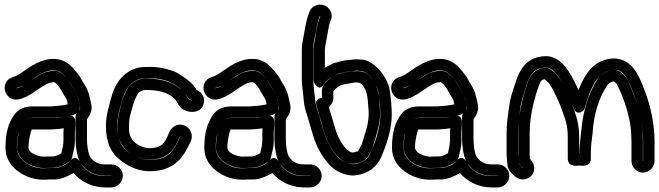

<svg xmlns="http://www.w3.org/2000/svg" viewBox="-21 -763 2887 841"><path d="M307 -181 309 -215V-216V-231C309 -241 303 -259 281 -256C260 -253 260 -250 229 -248L204 -246H140C123 -246 115 -247 106 -245C69 -238 62 -195 57 -158C56 -146 54 -136 54 -124V-110C54 -108 55 -106 55 -104C61 -80 76 -61 97 -48C120 -34 147 -27 168 -27L214 -28C230 -28 247 -34 263 -43C275 -50 292 -56 296 -78C296 -80 298 -88 301 -100C305 -115 307 -131 307 -148ZM257 -183V-182V-148C257 -127 251 -107 248 -92C241 -87 221 -78 214 -78L168 -77C158 -77 143 -80 122 -91C112 -97 107 -104 104 -113V-124C104 -146 114 -189 118 -196H140H205H207L233 -198C243 -199 250 -200 258 -201ZM273 -418C261 -433 243 -453 219 -453C198 -453 174 -448 156 -437C132 -422 132 -423 99 -401C80 -388 66 -380 58 -378C53 -377 50 -377 49 -377C51 -378 53 -378 56 -379C74 -384 92 -395 117 -413C152 -438 190 -462 229 -453C243 -450 257 -440 273 -418ZM467 7V8C467 9 466 8 465 8H438C406 8 380 -1 358 -19C341 -33 340 -37 335 -45C359 -11 397 7 439 7ZM328 -56C327 -58 309 -87 287 -59C282 -53 272 -44 255 -37C237 -29 224 -27 221 -27H194C186 -27 177 -26 166 -26C116 -26 53 -61 53 -117C53 -163 63 -205 85 -233C91 -241 101 -247 123 -247H204H206L243 -250C274 -253 329 -254 329 -295C329 -305 326 -312 324 -324C322 -338 316 -352 307 -365C295 -383 289 -397 277 -413C291 -396 293 -387 303 -372C317 -351 324 -334 325 -320C326 -314 333 -292 328 -283C320 -269 310 -267 310 -251V-153C310 -123 316 -80 328 -56ZM301 -5C331 31 382 58 438 58H465C493 58 517 36 517 7C517 -20 494 -43 467 -43H439C411 -43 392 -52 376 -73C364 -88 360 -132 360 -153V-241C372 -256 385 -280 379 -305C371 -342 368 -365 345 -399C343 -403 339 -408 336 -415C331 -426 323 -435 314 -447C293 -474 270 -495 240 -502C181 -515 129 -484 87 -454C64 -438 48 -429 43 -428C28 -424 13 -417 5 -401C-10 -372 7 -343 27 -332C43 -324 59 -326 73 -331C89 -336 106 -345 127 -359C161 -382 156 -379 181 -394C192 -400 204 -403 217 -403C240 -388 250 -360 265 -337C274 -323 273 -320 276 -306C269 -304 255 -302 239 -300L203 -297H123C92 -297 63 -288 45 -265C15 -227 3 -178 3 -117C3 -61 35 -26 71 -4C101 15 136 24 166 24C177 24 184 24 195 23H221C245 23 281 7 301 -5Z M769 -166V-165L748 -123C746 -118 740 -112 736 -106C716 -78 685 -63 635 -63C604 -63 574 -73 543 -96C520 -113 507 -131 501 -154C518 -106 571 -64 633 -64C692 -64 726 -87 748 -125C753 -134 768 -169 769 -166ZM744 -391C710 -411 667 -419 615 -419C582 -419 550 -398 537 -374C525 -352 516 -332 512 -314C503 -277 494 -254 494 -204C494 -192 495 -181 497 -170C494 -183 493 -197 493 -212C493 -255 503 -282 511 -313C527 -378 556 -408 595 -418C600 -419 615 -420 638 -420C702 -420 748 -396 778 -367C793 -353 794 -347 803 -334C808 -327 814 -326 822 -323C804 -323 799 -337 794 -347C785 -365 764 -379 744 -391ZM732 -340C755 -323 750 -319 764 -299C787 -266 862 -258 872 -312C877 -336 863 -360 840 -369C839 -370 837 -374 836 -376C819 -403 791 -421 765 -438C738 -456 684 -470 638 -470C613 -470 596 -469 583 -466C520 -450 481 -399 463 -324C455 -290 443 -257 443 -212C443 -137 465 -91 513 -56C551 -28 592 -13 635 -13C695 -13 743 -33 776 -76C791 -96 803 -119 814 -143C829 -174 810 -204 788 -213C758 -226 731 -207 722 -187C703 -144 695 -114 633 -114C620 -114 604 -118 587 -127C570 -136 561 -146 556 -155C556 -156 555 -158 554 -159C547 -168 544 -185 544 -204C544 -229 546 -247 549 -257C560 -294 562 -314 581 -350C584 -355 588 -359 596 -363C607 -368 615 -369 615 -369C670 -369 706 -360 732 -340Z M1178 -181 1180 -215V-216V-231C1180 -241 1174 -259 1152 -256C1131 -253 1131 -250 1100 -248L1075 -246H1011C994 -246 986 -247 977 -245C940 -238 933 -195 928 -158C927 -146 925 -136 925 -124V-110C925 -108 926 -106 926 -104C932 -80 947 -61 968 -48C991 -34 1018 -27 1039 -27L1085 -28C1101 -28 1118 -34 1134 -43C1146 -50 1163 -56 1167 -78C1167 -80 1169 -88 1172 -100C1176 -115 1178 -131 1178 -148ZM1128 -183V-182V-148C1128 -127 1122 -107 1119 -92C1112 -87 1092 -78 1085 -78L1039 -77C1029 -77 1014 -80 993 -91C983 -97 978 -104 975 -113V-124C975 -146 985 -189 989 -196H1011H1076H1078L1104 -198C1114 -199 1121 -200 1129 -201ZM1144 -418C1132 -433 1114 -453 1090 -453C1069 -453 1045 -448 1027 -437C1003 -422 1003 -423 970 -401C951 -388 937 -380 929 -378C924 -377 921 -377 920 -377C922 -378 924 -378 927 -379C945 -384 963 -395 988 -413C1023 -438 1061 -462 1100 -453C1114 -450 1128 -440 1144 -418ZM1338 7V8C1338 9 1337 8 1336 8H1309C1277 8 1251 -1 1229 -19C1212 -33 1211 -37 1206 -45C1230 -11 1268 7 1310 7ZM1199 -56C1198 -58 1180 -87 1158 -59C1153 -53 1143 -44 1126 -37C1108 -29 1095 -27 1092 -27H1065C1057 -27 1048 -26 1037 -26C987 -26 924 -61 924 -117C924 -163 934 -205 956 -233C962 -241 972 -247 994 -247H1075H1077L1114 -250C1145 -253 1200 -254 1200 -295C1200 -305 1197 -312 1195 -324C1193 -338 1187 -352 1178 -365C1166 -383 1160 -397 1148 -413C1162 -396 1164 -387 1174 -372C1188 -351 1195 -334 1196 -320C1197 -314 1204 -292 1199 -283C1191 -269 1181 -267 1181 -251V-153C1181 -123 1187 -80 1199 -56ZM1172 -5C1202 31 1253 58 1309 58H1336C1364 58 1388 36 1388 7C1388 -20 1365 -43 1338 -43H1310C1282 -43 1263 -52 1247 -73C1235 -88 1231 -132 1231 -153V-241C1243 -256 1256 -280 1250 -305C1242 -342 1239 -365 1216 -399C1214 -403 1210 -408 1207 -415C1202 -426 1194 -435 1185 -447C1164 -474 1141 -495 1111 -502C1052 -515 1000 -484 958 -454C935 -438 919 -429 914 -428C899 -424 884 -417 876 -401C861 -372 878 -343 898 -332C914 -324 930 -326 944 -331C960 -336 977 -345 998 -359C1032 -382 1027 -379 1052 -394C1063 -400 1075 -403 1088 -403C1111 -388 1121 -360 1136 -337C1145 -323 1144 -320 1147 -306C1140 -304 1126 -302 1110 -300L1074 -297H994C963 -297 934 -288 916 -265C886 -227 874 -178 874 -117C874 -61 906 -26 942 -4C972 15 1007 24 1037 24C1048 24 1055 24 1066 23H1092C1116 23 1152 7 1172 -5Z M1364 -305C1365 -298 1367 -291 1370 -283C1380 -252 1389 -219 1398 -187C1416 -125 1452 -70 1497 -50C1509 -45 1520 -45 1532 -46C1555 -49 1577 -56 1590 -76C1600 -91 1607 -104 1612 -120C1626 -164 1644 -220 1644 -263C1644 -284 1641 -306 1640 -326C1637 -372 1621 -411 1591 -436C1581 -444 1568 -451 1554 -451H1539C1519 -452 1498 -448 1481 -444L1463 -439C1435 -432 1411 -412 1396 -389C1388 -377 1389 -367 1389 -356V-334C1377 -333 1361 -327 1364 -305ZM1439 -334V-356V-363C1449 -376 1460 -385 1476 -391L1493 -395C1503 -397 1520 -399 1529 -401C1538 -403 1553 -402 1560 -397C1576 -383 1587 -360 1590 -322C1591 -303 1594 -283 1594 -263C1594 -238 1588 -207 1576 -171C1573 -161 1569 -149 1565 -135C1561 -123 1553 -113 1547 -101C1547 -101 1526 -92 1517 -96C1498 -104 1476 -128 1457 -172C1454 -180 1450 -189 1447 -201C1438 -233 1429 -263 1419 -294C1430 -303 1439 -318 1439 -334ZM1502 -449 1537 -453C1544 -454 1552 -452 1562 -452C1564 -452 1574 -450 1588 -439C1601 -429 1611 -417 1620 -400C1630 -382 1635 -368 1636 -360C1642 -321 1645 -289 1645 -262C1645 -218 1632 -161 1604 -99C1600 -89 1596 -82 1590 -73C1582 -59 1554 -47 1531 -44C1504 -41 1473 -61 1461 -73C1433 -102 1412 -139 1398 -185C1390 -210 1384 -233 1377 -257C1372 -275 1363 -295 1361 -314C1359 -328 1351 -396 1351 -413V-545C1351 -587 1363 -610 1367 -647C1368 -652 1376 -691 1381 -693H1382L1378 -683C1373 -669 1369 -654 1367 -640C1362 -609 1352 -565 1352 -545V-422C1352 -417 1352 -411 1353 -405C1353 -405 1374 -355 1399 -395C1406 -406 1416 -416 1430 -424C1462 -443 1464 -441 1502 -449ZM1495 -499H1493C1449 -490 1436 -487 1402 -466V-545C1402 -552 1405 -572 1411 -600C1415 -619 1418 -646 1424 -665L1428 -675C1441 -706 1419 -733 1398 -740C1369 -750 1343 -733 1335 -713C1324 -686 1316 -648 1311 -616C1308 -596 1301 -572 1301 -545V-413C1301 -399 1303 -381 1306 -357C1311 -315 1309 -306 1319 -275C1330 -240 1339 -207 1350 -171C1366 -118 1391 -74 1425 -38C1448 -15 1491 10 1536 5C1594 -2 1631 -33 1650 -78C1680 -147 1695 -208 1695 -262C1695 -292 1692 -328 1686 -368C1680 -410 1647 -456 1617 -479C1599 -492 1582 -502 1562 -502C1548 -502 1543 -504 1534 -503Z M2000 -181 2002 -215V-216V-231C2002 -241 1996 -259 1974 -256C1953 -253 1953 -250 1922 -248L1897 -246H1833C1816 -246 1808 -247 1799 -245C1762 -238 1755 -195 1750 -158C1749 -146 1747 -136 1747 -124V-110C1747 -108 1748 -106 1748 -104C1754 -80 1769 -61 1790 -48C1813 -34 1840 -27 1861 -27L1907 -28C1923 -28 1940 -34 1956 -43C1968 -50 1985 -56 1989 -78C1989 -80 1991 -88 1994 -100C1998 -115 2000 -131 2000 -148ZM1950 -183V-182V-148C1950 -127 1944 -107 1941 -92C1934 -87 1914 -78 1907 -78L1861 -77C1851 -77 1836 -80 1815 -91C1805 -97 1800 -104 1797 -113V-124C1797 -146 1807 -189 1811 -196H1833H1898H1900L1926 -198C1936 -199 1943 -200 1951 -201ZM1966 -418C1954 -433 1936 -453 1912 -453C1891 -453 1867 -448 1849 -437C1825 -422 1825 -423 1792 -401C1773 -388 1759 -380 1751 -378C1746 -377 1743 -377 1742 -377C1744 -378 1746 -378 1749 -379C1767 -384 1785 -395 1810 -413C1845 -438 1883 -462 1922 -453C1936 -450 1950 -440 1966 -418ZM2160 7V8C2160 9 2159 8 2158 8H2131C2099 8 2073 -1 2051 -19C2034 -33 2033 -37 2028 -45C2052 -11 2090 7 2132 7ZM2021 -56C2020 -58 2002 -87 1980 -59C1975 -53 1965 -44 1948 -37C1930 -29 1917 -27 1914 -27H1887C1879 -27 1870 -26 1859 -26C1809 -26 1746 -61 1746 -117C1746 -163 1756 -205 1778 -233C1784 -241 1794 -247 1816 -247H1897H1899L1936 -250C1967 -253 2022 -254 2022 -295C2022 -305 2019 -312 2017 -324C2015 -338 2009 -352 2000 -365C1988 -383 1982 -397 1970 -413C1984 -396 1986 -387 1996 -372C2010 -351 2017 -334 2018 -320C2019 -314 2026 -292 2021 -283C2013 -269 2003 -267 2003 -251V-153C2003 -123 2009 -80 2021 -56ZM1994 -5C2024 31 2075 58 2131 58H2158C2186 58 2210 36 2210 7C2210 -20 2187 -43 2160 -43H2132C2104 -43 2085 -52 2069 -73C2057 -88 2053 -132 2053 -153V-241C2065 -256 2078 -280 2072 -305C2064 -342 2061 -365 2038 -399C2036 -403 2032 -408 2029 -415C2024 -426 2016 -435 2007 -447C1986 -474 1963 -495 1933 -502C1874 -515 1822 -484 1780 -454C1757 -438 1741 -429 1736 -428C1721 -424 1706 -417 1698 -401C1683 -372 1700 -343 1720 -332C1736 -324 1752 -326 1766 -331C1782 -336 1799 -345 1820 -359C1854 -382 1849 -379 1874 -394C1885 -400 1897 -403 1910 -403C1933 -388 1943 -360 1958 -337C1967 -323 1966 -320 1969 -306C1962 -304 1948 -302 1932 -300L1896 -297H1816C1785 -297 1756 -288 1738 -265C1708 -227 1696 -178 1696 -117C1696 -61 1728 -26 1764 -4C1794 15 1829 24 1859 24C1870 24 1877 24 1888 23H1914C1938 23 1974 7 1994 -5Z M2667 -457C2673 -457 2678 -457 2682 -456C2702 -452 2719 -436 2736 -397C2767 -329 2796 -239 2796 -142V-58L2795 -57V-58V-142C2795 -227 2778 -294 2750 -361C2736 -394 2731 -412 2721 -424C2707 -441 2693 -457 2667 -457ZM2252 -236C2250 -218 2249 -200 2249 -183V-90C2249 -70 2244 -50 2262 -34L2270 -27C2266 -27 2253 -44 2252 -45C2251 -58 2248 -76 2248 -90V-183C2248 -198 2250 -220 2252 -236ZM2654 -455C2631 -450 2609 -436 2598 -419C2556 -355 2533 -277 2525 -190C2521 -151 2517 -121 2517 -95C2517 -93 2516 -88 2516 -88V-158C2516 -223 2503 -254 2487 -301C2475 -336 2434 -430 2399 -453L2387 -461C2383 -464 2376 -466 2370 -466C2332 -466 2304 -441 2292 -406C2274 -355 2261 -305 2254 -257C2255 -264 2256 -272 2257 -280C2261 -317 2275 -356 2283 -382C2293 -417 2306 -439 2319 -450C2332 -461 2349 -467 2372 -467C2384 -467 2399 -459 2415 -440C2434 -418 2451 -384 2471 -339C2482 -313 2490 -297 2491 -293C2497 -259 2533 -266 2540 -289C2543 -298 2546 -307 2549 -318C2577 -410 2611 -447 2654 -455ZM2745 -142V-58C2745 -31 2767 -7 2795 -7C2823 -7 2846 -31 2846 -58V-142C2846 -249 2816 -341 2782 -417C2762 -462 2733 -495 2692 -504C2680 -507 2668 -508 2654 -506C2583 -497 2543 -447 2513 -368C2494 -411 2475 -446 2454 -472C2434 -497 2402 -517 2373 -517C2340 -517 2310 -508 2287 -488C2252 -458 2240 -410 2222 -355C2210 -319 2206 -270 2200 -227C2199 -210 2198 -196 2198 -183V-90C2198 -74 2201 -54 2202 -39C2204 -22 2215 -8 2227 3L2235 10C2245 18 2257 23 2270 23C2283 23 2296 17 2305 8C2328 -15 2321 -48 2300 -67C2300 -71 2299 -80 2299 -90V-183C2299 -202 2301 -221 2303 -241C2309 -288 2321 -337 2340 -390C2347 -410 2353 -414 2364 -416C2378 -407 2390 -393 2404 -364C2423 -327 2434 -300 2439 -285C2454 -241 2466 -221 2466 -158V-68C2466 -28 2514 -38 2517 -38C2520 -38 2567 -28 2567 -68V-95C2567 -117 2570 -146 2575 -183V-185C2581 -267 2603 -336 2640 -391C2643 -396 2661 -407 2667 -407C2668 -406 2673 -404 2681 -394C2709 -340 2744 -244 2744 -167C2744 -158 2745 -150 2745 -142Z"/></svg>

Font: AppleStorm
Style: CBo
Weight: 400
Foundry: Cannot Into Space Fonts
Version: Version 1.01